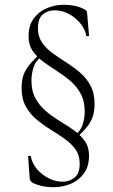

<svg xmlns="http://www.w3.org/2000/svg" viewBox="-20 -592 469 800"><path d="M291 -11 283 -20Q314 -43 323.5 -70.5Q333 -98 333 -127Q333 -171 316 -202Q299 -233 272.5 -255.5Q246 -278 216 -297Q186 -316 159.5 -335.5Q133 -355 116 -380Q99 -405 99 -440Q99 -486 120.5 -515Q142 -544 175.5 -558Q209 -572 244 -572Q273 -572 294.5 -567Q316 -562 332 -553Q343 -548 343 -537L351 -443Q351 -441 345 -441Q339 -441 339 -443Q337 -460 326 -478.5Q315 -497 297 -513Q279 -529 256 -539Q233 -549 207 -549Q179 -549 158.5 -532Q138 -515 138 -474Q138 -440 155 -415Q172 -390 199 -370.5Q226 -351 256 -332Q286 -313 313 -290Q340 -267 357 -235.5Q374 -204 374 -159Q374 -132 367.5 -109.5Q361 -87 343 -64Q325 -41 291 -11ZM204 188Q176 188 154.5 183Q133 178 116 170Q112 167 108.5 163Q105 159 104 153L97 60Q97 57 103 57Q109 57 109 60Q111 77 122 95.5Q133 114 151 129.5Q169 145 192 155Q215 165 241 165Q269 165 290.5 148Q312 131 312 90Q312 55 294.5 30.5Q277 6 249.5 -13.5Q222 -33 191 -52Q160 -71 132.5 -94Q105 -117 87.5 -148.5Q70 -180 70 -225Q70 -253 76.5 -275Q83 -297 101 -320Q119 -343 153 -373L161 -364Q130 -341 120.5 -313.5Q111 -286 111 -256Q111 -212 128.5 -181Q146 -150 173 -127.5Q200 -105 231 -86.5Q262 -68 289 -48.5Q316 -29 333.5 -4Q351 21 351 56Q351 102 329 131.5Q307 161 273.5 174.5Q240 188 204 188Z"/></svg>

Font: Cormorant Infant Light
Style: Regular
Weight: 300
Designer: Christian Thalmann (Catharsis Fonts)
Foundry: Catharsis Fonts
Version: Version 4.001